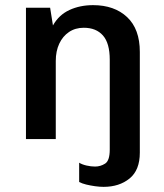

<svg xmlns="http://www.w3.org/2000/svg" viewBox="-20 -541 640 747"><path d="M383 186Q368 186 350 183.5Q332 181 315.5 177Q299 173 288 167V92Q299 99 316.5 103Q334 107 350 107Q371 107 389 95.5Q407 84 407 41V-309Q407 -373 380.5 -403Q354 -433 306 -433Q273 -433 248.5 -416.5Q224 -400 210.5 -371Q197 -342 197 -304V0H81V-511H175L186 -442Q209 -483 250 -502Q291 -521 342 -521Q425 -521 474.5 -474.5Q524 -428 524 -339V53Q524 121 484 153.5Q444 186 383 186Z"/></svg>

Font: Chivo Mono Medium Medium
Style: Regular
Weight: 500
Monospace: yes
Version: Version 1.008